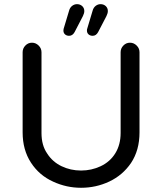

<svg xmlns="http://www.w3.org/2000/svg" viewBox="-20 -893 780 924"><path d="M285.2 -746.1Q285.2 -752 286.1 -753.9L312.5 -841.8Q316.4 -856.4 327.1 -864.7Q337.9 -873 350.6 -873Q365.2 -873 375.5 -863.8Q385.7 -854.5 385.7 -839.8Q385.7 -829.1 378.9 -815.4L338.9 -738.3Q329.1 -720.7 312.5 -720.7Q300.8 -720.7 293 -727.5Q285.2 -734.4 285.2 -746.1ZM398.4 -746.1Q398.4 -752 399.4 -753.9L425.8 -841.8Q429.7 -856.4 440.4 -864.7Q451.2 -873 463.9 -873Q478.5 -873 488.8 -863.8Q499 -854.5 499 -839.8Q499 -829.1 492.2 -815.4L452.1 -738.3Q442.4 -720.7 425.8 -720.7Q414.1 -720.7 406.2 -727.5Q398.4 -734.4 398.4 -746.1ZM236.3 -18.6Q168.9 -48.8 128.9 -110.4Q88.9 -171.9 88.9 -255.9V-641.6Q88.9 -660.2 102.1 -673.8Q115.2 -687.5 133.8 -687.5Q152.3 -687.5 166 -673.8Q179.7 -660.2 179.7 -641.6V-252.9Q179.7 -193.4 207 -154.3Q232.4 -114.3 275.9 -93.3Q319.3 -72.3 370.1 -72.3Q419.9 -72.3 463.9 -92.8Q509.8 -114.3 535.2 -155.8Q560.5 -197.3 560.5 -252.9V-641.6Q560.5 -660.2 573.7 -673.8Q586.9 -687.5 605.5 -687.5Q624 -687.5 637.7 -673.8Q651.4 -660.2 651.4 -641.6V-255.9Q651.4 -169.9 610.4 -108.4Q570.3 -49.8 506.3 -19.5Q442.4 10.7 370.1 10.7Q299.8 10.7 236.3 -18.6Z"/></svg>

Font: jf-openhuninn-1.1
Style: Regular
Weight: 400
Designer: [Kosugi Maru]
      Designed by Motoya company      

      [Varela Round]
      Joe Prince(Latin component); Avraham Co
Foundry: justfont CO.,LTD.
Version: 1.1